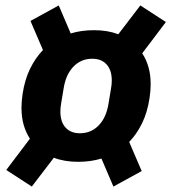

<svg xmlns="http://www.w3.org/2000/svg" viewBox="-20 -702 630 706"><path d="M267 -107Q217 -107 178 -122L97 -16L3 -77L90 -192Q75 -215 67 -243Q59 -271 59 -306Q59 -317 60 -329.5Q61 -342 63 -356Q71 -409 90.5 -449Q110 -489 138 -518L92 -625L196 -682L240 -579Q279 -591 326 -591Q376 -591 415 -576L496 -682L590 -621L503 -506Q518 -483 526 -455Q534 -427 534 -392Q534 -381 533 -368.5Q532 -356 530 -342Q522 -289 502.5 -249Q483 -209 455 -180L501 -73L397 -16L353 -119Q314 -107 267 -107ZM274 -212Q315 -212 343 -241Q371 -270 379 -321L388 -375Q391 -391 391 -406Q391 -444 372 -465Q353 -486 319 -486Q278 -486 250 -457Q222 -428 214 -377L205 -323Q202 -306 202 -292Q202 -254 221 -233Q240 -212 274 -212Z"/></svg>

Font: IBM Plex Sans Cond
Style: Bold Italic
Weight: 700
Width: 3
Italic angle: -11°
Designer: Mike Abbink, Paul van der Laan, Pieter van Rosmalen
Foundry: Bold Monday
Version: Version 1.3